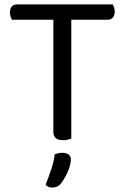

<svg xmlns="http://www.w3.org/2000/svg" viewBox="-20 -628 563 867"><path d="M302 -539V-2Q297 0 286.5 2.5Q276 5 265 5Q221 5 221 -32V-539H34Q31 -544 28 -552.5Q25 -561 25 -572Q25 -589 33 -598.5Q41 -608 56 -608H489Q492 -603 495 -594.5Q498 -586 498 -576Q498 -559 490 -549Q482 -539 467 -539ZM255 201Q240 219 217 219Q196 219 186 206Q200 171 212 134.5Q224 98 227 69Q244 62 263 62Q279 62 289.5 69.5Q300 77 300 92Q300 104 296 119.5Q292 135 285 150Q278 165 270 178.5Q262 192 255 201Z"/></svg>

Font: Baloo Thambi 2
Style: Regular
Weight: 400
Designer: Aadarsh Rajan and Ek Type
Foundry: Ek Type
Version: Version 1.640;hotconv 1.0.111;makeotfexe 2.5.65597; ttfautoh